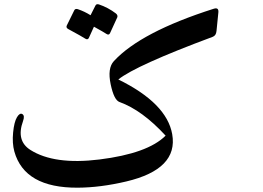

<svg xmlns="http://www.w3.org/2000/svg" viewBox="-20 -807 1243 908"><path d="M431.6 -781.2Q436 -789.6 447.8 -786.1Q491.2 -771.5 528.3 -743.2Q538.1 -734.9 534.7 -725.1L500 -649.4Q494.1 -639.2 483.2 -646.7Q472.2 -654.3 424.3 -680.7L399.9 -627Q394 -616.7 382.3 -624.8Q370.6 -632.8 302.2 -669.9Q291 -676.3 295.9 -686.5L331.5 -758.8Q335.9 -767.1 347.7 -763.7Q379.9 -752.9 408.2 -734.9ZM763.2 -165.5Q652.3 -286.1 544.9 -324.7Q519 -334 503.4 -408.2Q487.3 -484.4 518.6 -518.1Q646 -655.8 990.7 -765.6Q1015.1 -773.4 1012.7 -748.5L1003.9 -660.6Q1002 -638.7 985.8 -632.8Q622.6 -497.6 539.6 -431.2Q768.6 -318.8 794.4 -172.4Q823.7 -6.8 576.7 51.3Q454.1 80.1 347.7 80.6Q96.2 82 47.9 -90.3Q37.1 -129.9 42 -180.2Q46.9 -230.5 60.3 -252.7Q73.7 -274.9 85.9 -267.3Q98.1 -259.8 88.9 -234.4Q55.2 -141.6 123.5 -98.1Q236.3 -26.4 449.7 -52.7Q678.7 -81.1 763.2 -165.5Z"/></svg>

Font: Amiri
Style: Bold Slanted
Weight: 700
Italic angle: 9°
Designer: Khaled Hosny
Version: Version 000.107